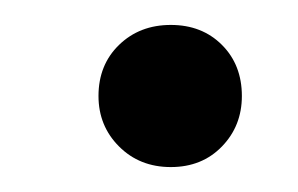

<svg xmlns="http://www.w3.org/2000/svg" viewBox="-20 -419 239 154"><path d="M117 -285Q92 -285 75.5 -301.5Q59 -318 59 -342Q59 -367 75.5 -383Q92 -399 117 -399Q142 -399 158 -383Q174 -367 174 -342Q174 -318 158 -301.5Q142 -285 117 -285Z"/></svg>

Font: DM Sans 17pt
Style: Italic
Weight: 400
Italic angle: -10°
Version: Version 4.004;gftools[0.9.30]